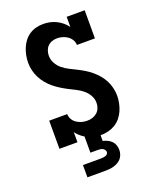

<svg xmlns="http://www.w3.org/2000/svg" viewBox="-172 -842 944 1161"><g transform="rotate(-20 300.0 -261.5)"><path d="M185 220V141H300Q308 141 315.5 140Q323 139 330 137Q337 135 342.5 129Q348 123 348 116Q348 108 343 101.5Q338 95 331 91.5Q324 88 316 87Q308 86 300 86H253V-18Q238 -27 224.5 -39Q211 -51 201 -65V0H85V-181H201Q201 -163 210 -147.5Q219 -132 233.5 -122Q248 -112 265 -107Q282 -102 300 -102H304Q321 -102 337.5 -107.5Q354 -113 366.5 -124.5Q379 -136 385 -152Q391 -168 391 -185Q391 -211 378 -233.5Q365 -256 345.5 -272Q326 -288 303 -299.5Q280 -311 257.5 -322.5Q235 -334 213.5 -347.5Q192 -361 172.5 -377Q153 -393 136.5 -413Q120 -433 108.5 -455.5Q97 -478 91 -502.5Q85 -527 85 -553Q85 -576 89.5 -599.5Q94 -623 103 -645Q112 -667 126.5 -686Q141 -705 160.5 -718Q180 -731 203 -737Q226 -743 250 -743Q272 -743 293 -738.5Q314 -734 333.5 -724.5Q353 -715 369.5 -701Q386 -687 399 -670V-735H515V-554H399Q399 -572 389.5 -587.5Q380 -603 365.5 -613Q351 -623 334 -628Q317 -633 299 -633Q283 -633 267 -627.5Q251 -622 239.5 -610.5Q228 -599 222.5 -583Q217 -567 217 -550Q217 -525 229.5 -502Q242 -479 261.5 -463Q281 -447 304 -435.5Q327 -424 350 -412.5Q373 -401 394.5 -388Q416 -375 435.5 -358.5Q455 -342 471.5 -322.5Q488 -303 499.5 -280.5Q511 -258 517 -233Q523 -208 523 -183Q523 -159 518 -135Q513 -111 503.5 -89Q494 -67 478.5 -48Q463 -29 442.5 -16.5Q422 -4 398.5 2Q375 8 351 8H347V45Q362 48 376.5 55Q391 62 402 73Q413 84 418 99Q423 114 423 130Q423 144 418.5 158Q414 172 405 183Q396 194 383 201.5Q370 209 356.5 213Q343 217 328.5 218.5Q314 220 300 220Z"/></g></svg>

Font: Iosevka Etoile Extrabold
Style: Regular
Weight: 800
Designer: Belleve Invis
Foundry: Belleve Invis
Version: Version 22.1.2; ttfautohint (v1.8.4)